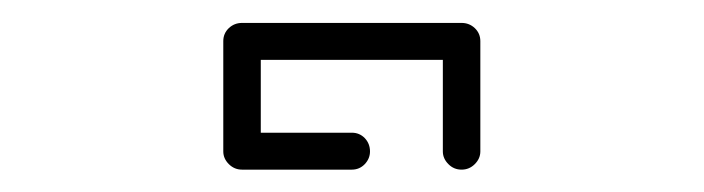

<svg xmlns="http://www.w3.org/2000/svg" viewBox="-20 -928 623 170"><path d="M194.3 -777.8Q187.5 -777.8 182.6 -782.7Q177.7 -787.6 177.7 -793.9V-891.6Q177.7 -898.4 182.6 -903.1Q187.5 -907.7 194.3 -907.7H388.7Q395.5 -907.7 400.4 -903.1Q405.3 -898.4 405.3 -891.6V-793.9Q405.3 -787.6 400.4 -782.7Q395.5 -777.8 388.7 -777.8Q381.8 -777.8 377 -782.7Q372.1 -787.6 372.1 -793.9V-875H210.9V-810.5H291.5Q298.3 -810.5 303 -805.7Q307.6 -800.8 307.6 -793.9Q307.6 -787.6 303 -782.7Q298.3 -777.8 291.5 -777.8Z"/></svg>

Font: Neon Sans
Style: Regular
Weight: 400
Designer: GGBot
Version: 0.80